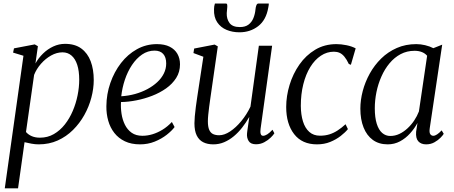

<svg xmlns="http://www.w3.org/2000/svg" viewBox="-20 -790 2516 1064"><path d="M6.5 253.5 110 -481 52.5 -498.5 57.5 -522 172.5 -544 190 -534 176.5 -438.5Q193.5 -469 218.8 -493.5Q244 -518 275.2 -532.5Q306.5 -547 340.5 -547Q395.5 -547 430.5 -521.2Q465.5 -495.5 482.5 -450.5Q499.5 -405.5 499.5 -346.5Q499.5 -299 486.2 -248.8Q473 -198.5 447.2 -152.5Q421.5 -106.5 384.5 -69.8Q347.5 -33 299.8 -11.5Q252 10 194.5 10Q175 10 154.5 6.2Q134 2.5 116 -2L80 253.5ZM124 -58.5Q137 -43.5 156.5 -35.2Q176 -27 201.5 -27Q244 -27 278.5 -47Q313 -67 339.2 -100.2Q365.5 -133.5 383.2 -175.2Q401 -217 410 -261.8Q419 -306.5 419 -348Q419 -397 408 -430.8Q397 -464.5 376.2 -482.2Q355.5 -500 326.5 -500Q294.5 -500 263.2 -482.5Q232 -465 207 -436.5Q182 -408 169 -375Z M947.5 -86Q932.5 -65.5 903.8 -43Q875 -20.5 837.2 -5.2Q799.5 10 756 10Q707.5 10 672 -7Q636.5 -24 613.5 -53.5Q590.5 -83 579.8 -121Q569 -159 569.5 -201.5Q570 -268.5 591.5 -330.2Q613 -392 650.5 -440.5Q688 -489 738.8 -517.2Q789.5 -545.5 849.5 -545.5Q892 -545.5 920.2 -531.2Q948.5 -517 963 -491.8Q977.5 -466.5 977.5 -433.5Q977.5 -391.5 956.5 -358.2Q935.5 -325 900.5 -300.2Q865.5 -275.5 822.8 -259Q780 -242.5 735.2 -233.8Q690.5 -225 650.5 -224.5Q648.5 -192.5 653.5 -159.5Q658.5 -126.5 672.2 -98.8Q686 -71 709.8 -54.2Q733.5 -37.5 769 -37.5Q797 -37.5 825 -46Q853 -54.5 880.5 -71.2Q908 -88 932.5 -114ZM836.5 -509.5Q799 -509.5 767.2 -487.8Q735.5 -466 711.2 -429.5Q687 -393 672 -348Q657 -303 652 -256.5Q692 -259 728.8 -269.2Q765.5 -279.5 796.8 -296.2Q828 -313 851.5 -334.8Q875 -356.5 888 -382.8Q901 -409 901 -438.5Q901 -472.5 884.5 -491Q868 -509.5 836.5 -509.5Z M1162 10Q1129.5 10 1106.2 -1.8Q1083 -13.5 1070.2 -39.2Q1057.5 -65 1057.5 -107Q1057.5 -121.5 1059.5 -145.5Q1061.5 -169.5 1065.2 -197Q1069 -224.5 1072.5 -249Q1076 -273.5 1078.5 -288.5L1107 -475.5L1052 -496L1056 -521L1169.5 -543L1187 -533L1151 -282.5Q1148.5 -264.5 1145.2 -242.2Q1142 -220 1139 -197.2Q1136 -174.5 1134 -153.8Q1132 -133 1132 -118Q1132 -88 1139.2 -71Q1146.5 -54 1160.5 -47.2Q1174.5 -40.5 1194.5 -40.5Q1223.5 -40.5 1255.5 -61.8Q1287.5 -83 1317.2 -119Q1347 -155 1368 -199L1414.5 -536.5H1488L1424 -76Q1421.5 -58 1424.8 -47.8Q1428 -37.5 1438 -37.5Q1448 -37.5 1461 -45.5Q1474 -53.5 1490 -71L1500.5 -51.5Q1495 -42 1480.2 -27.5Q1465.5 -13 1444.5 -1.8Q1423.5 9.5 1398.5 9.5Q1369 9.5 1357.8 -8.8Q1346.5 -27 1349 -51.5Q1349 -54 1350.5 -64.2Q1352 -74.5 1354 -88.5Q1356 -102.5 1358 -116.5Q1360 -130.5 1361.5 -140L1360.5 -140.5Q1343 -110 1321.8 -82.8Q1300.5 -55.5 1275.5 -34.8Q1250.5 -14 1222.2 -2Q1194 10 1162 10ZM1231.5 -770.5Q1237.5 -770.5 1238.8 -764.8Q1240 -759 1239.5 -751Q1239 -743.5 1238 -734Q1237 -724.5 1236.5 -717Q1235.5 -684.5 1252.2 -662.2Q1269 -640 1309 -640Q1339 -640 1357 -653.5Q1375 -667 1384.2 -689.5Q1393.5 -712 1396 -739.5Q1397 -751 1400.8 -760.8Q1404.5 -770.5 1412.5 -770.5H1469.5Q1469.5 -767 1469.2 -762.2Q1469 -757.5 1466.5 -747Q1454.5 -678.5 1410.5 -644.8Q1366.5 -611 1307 -611Q1268 -611 1235.5 -624.5Q1203 -638 1183.8 -666.5Q1164.5 -695 1166 -738.5Q1166 -746.5 1167.2 -754.8Q1168.5 -763 1171 -770.5Z M1736.5 10Q1654 10 1610 -46.8Q1566 -103.5 1566 -197Q1566 -258 1584.8 -319.5Q1603.5 -381 1639.2 -432.2Q1675 -483.5 1726.8 -514.5Q1778.5 -545.5 1844.5 -545.5Q1870.5 -545.5 1900 -539.5Q1929.5 -533.5 1951 -522L1924.5 -431L1913 -435.5Q1901 -461 1888.5 -476Q1876 -491 1862 -497.2Q1848 -503.5 1830.5 -503.5Q1791.5 -503.5 1758 -481.2Q1724.5 -459 1699.5 -418.5Q1674.5 -378 1660.8 -323Q1647 -268 1647 -203Q1647.5 -154 1659 -117Q1670.5 -80 1694 -59Q1717.5 -38 1753.5 -38Q1782 -38 1805.8 -45.5Q1829.5 -53 1851.2 -67.2Q1873 -81.5 1895 -101.5L1908 -74.5Q1893 -56 1868 -36.5Q1843 -17 1810 -3.5Q1777 10 1736.5 10Z M2361.5 -79.5Q2358 -55.5 2364.5 -46.5Q2371 -37.5 2381 -37.5Q2390.5 -37.5 2402.2 -45.2Q2414 -53 2427.5 -67.5L2439 -48.5Q2435 -41 2421.5 -27Q2408 -13 2387.5 -1.5Q2367 10 2341.5 10Q2313.5 10 2298.2 -6.8Q2283 -23.5 2286 -60L2293.5 -108.5Q2277 -78 2252.5 -50.8Q2228 -23.5 2196.8 -6.8Q2165.5 10 2128.5 10Q2080 10 2046.2 -14.5Q2012.5 -39 1994.8 -83.5Q1977 -128 1977 -188Q1977 -235.5 1990.2 -285.8Q2003.5 -336 2029.2 -382.5Q2055 -429 2092.5 -465.8Q2130 -502.5 2178.8 -524Q2227.5 -545.5 2287 -545.5Q2311 -545.5 2336.2 -539.5Q2361.5 -533.5 2381.5 -523L2430.5 -542.5ZM2347 -481Q2335.5 -494.5 2317.8 -501.5Q2300 -508.5 2277.5 -508.5Q2235 -508.5 2200.2 -490Q2165.5 -471.5 2138.8 -439.5Q2112 -407.5 2093.8 -366.2Q2075.5 -325 2066.2 -279.8Q2057 -234.5 2057 -190Q2057 -138.5 2067.8 -104.2Q2078.5 -70 2098 -53.2Q2117.5 -36.5 2142.5 -36.5Q2169.5 -36.5 2193.5 -48Q2217.5 -59.5 2238.5 -79Q2259.5 -98.5 2275.5 -122.5Q2291.5 -146.5 2301.5 -172.5Z"/></svg>

Font: Merriweather 72pt Light
Style: Italic
Weight: 300
Italic angle: -7.8°
Version: Version 2.101